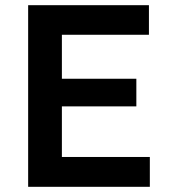

<svg xmlns="http://www.w3.org/2000/svg" viewBox="-20 -720 660 740"><path d="M88.5 0V-700H554V-586H218.5V-416.5H505.5V-310H218.5V-115H557.5V0Z"/></svg>

Font: Geologica Roman Medium
Style: Regular
Weight: 500
Designer: Sindre Bremnes, Frode Helland
Foundry: Monokrom Skriftforlag AS
Version: Version 1.010;gftools[0.9.28]